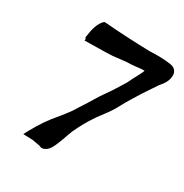

<svg xmlns="http://www.w3.org/2000/svg" viewBox="-169 -854 966 1006"><g transform="rotate(30 313.5 -351.0)"><path d="M130 -600C132 -597 133 -594 135 -592L134 -583L258 -585C273 -586 288 -586 303 -587L347 -592C369 -595 390 -597 413 -597C432 -598 459 -603 476 -603H486C479 -585 467 -563 451 -533C446 -523 442 -513 436 -502L435 -501C433 -498 389 -426 388 -426C372 -402 353 -377 338 -352C320 -321 300 -290 282 -263C256 -217 222 -180 186 -135C154 -94 124 -42 101 2L158 4L204 12C206 13 217 17 217 17C236 19 257 4 268 -17C287 -50 302 -102 316 -137C337 -182 352 -211 389 -266C415 -301 443 -335 463 -374C483 -413 527 -484 565 -540C575 -555 583 -566 589 -576C614 -603 624 -626 626 -647C630 -675 614 -698 583 -701C541 -707 505 -707 458 -705C373 -707 269 -712 187 -719H175C147 -695 136 -649 130 -601Z"/></g></svg>

Font: Vapor
Style: SbdObl
Weight: 600
Foundry: Cannot Into Space Fonts
Version: Version 0.179